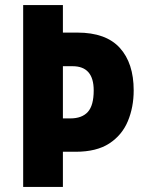

<svg xmlns="http://www.w3.org/2000/svg" viewBox="-20 -734 572 754"><path d="M505 -379Q505 -313 482 -258Q459 -203 409 -170.5Q359 -138 277 -138H227V0H71V-714H227V-606H284Q396 -606 450.5 -546Q505 -486 505 -379ZM256 -269Q302 -269 325 -294.5Q348 -320 348 -379Q348 -474 265 -474H227V-269Z"/></svg>

Font: Noto Sans Kannada Condensed ExtraBold
Style: Regular
Weight: 800
Width: 3
Designer: Jelle Bosma - Monotype Design Team
Foundry: Monotype Imaging Inc.
Version: Version 2.005; ttfautohint (v1.8.4.7-5d5b)